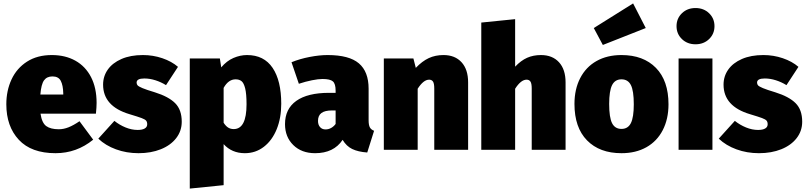

<svg xmlns="http://www.w3.org/2000/svg" viewBox="-20 -876 4717 1123"><path d="M541 -211H217Q225 -157 250.5 -138.5Q276 -120 324 -120Q352 -120 381 -131.5Q410 -143 445 -167L525 -59Q428 20 305 20Q163 20 90 -58.5Q17 -137 17 -266Q17 -346 47.5 -411.5Q78 -477 138 -515.5Q198 -554 283 -554Q362 -554 421 -521Q480 -488 512.5 -425Q545 -362 545 -274Q545 -249 541 -211ZM350 -330Q349 -377 335.5 -403Q322 -429 287 -429Q254 -429 237.5 -406Q221 -383 216 -323H350Z M1021 -485 951 -378Q922 -396 889 -406.5Q856 -417 824 -417Q779 -417 779 -393Q779 -383 785 -376.5Q791 -370 813.5 -360.5Q836 -351 886 -336Q966 -311 1004.5 -272.5Q1043 -234 1043 -164Q1043 -110 1010.5 -68Q978 -26 920.5 -3Q863 20 790 20Q720 20 658.5 -2.5Q597 -25 555 -65L649 -169Q679 -145 714.5 -130.5Q750 -116 785 -116Q812 -116 826.5 -124.5Q841 -133 841 -149Q841 -163 834.5 -170.5Q828 -178 808 -185.5Q788 -193 738 -208Q583 -254 583 -381Q583 -430 610.5 -469Q638 -508 690.5 -531Q743 -554 816 -554Q875 -554 929.5 -535.5Q984 -517 1021 -485Z M1625 -269Q1625 -186 1598.5 -120.5Q1572 -55 1523.5 -17.5Q1475 20 1412 20Q1336 20 1288 -33V207L1090 227V-534H1266L1274 -482Q1306 -520 1345.5 -537Q1385 -554 1425 -554Q1524 -554 1574.5 -479Q1625 -404 1625 -269ZM1422 -266Q1422 -327 1414 -359Q1406 -391 1392.5 -401.5Q1379 -412 1358 -412Q1316 -412 1288 -362V-158Q1301 -138 1315 -129.5Q1329 -121 1347 -121Q1422 -121 1422 -266Z M2168 -111 2128 16Q2074 12 2040 -4.5Q2006 -21 1984 -58Q1932 20 1823 20Q1744 20 1695.5 -27.5Q1647 -75 1647 -150Q1647 -239 1713 -286Q1779 -333 1905 -333H1943V-346Q1943 -386 1927 -400Q1911 -414 1866 -414Q1842 -414 1804.5 -406.5Q1767 -399 1728 -386L1685 -512Q1734 -532 1791.5 -543Q1849 -554 1896 -554Q2022 -554 2079 -505.5Q2136 -457 2136 -357V-173Q2136 -145 2143 -131.5Q2150 -118 2168 -111ZM1943 -151V-230H1922Q1880 -230 1860 -215Q1840 -200 1840 -169Q1840 -146 1852 -132.5Q1864 -119 1884 -119Q1902 -119 1917.5 -128Q1933 -137 1943 -151Z M2718 -394V0H2520V-358Q2520 -388 2512.5 -399Q2505 -410 2490 -410Q2457 -410 2423 -357V0H2225V-534H2398L2412 -479Q2449 -518 2487.5 -536Q2526 -554 2574 -554Q2641 -554 2679.5 -512Q2718 -470 2718 -394Z M3288 -394V0H3090V-358Q3090 -388 3082.5 -399Q3075 -410 3060 -410Q3027 -410 2993 -357V0H2795V-744L2993 -764V-486Q3027 -522 3063 -538Q3099 -554 3144 -554Q3211 -554 3249.5 -512Q3288 -470 3288 -394Z M3890 -266Q3890 -180 3856.5 -115Q3823 -50 3761 -15Q3699 20 3615 20Q3487 20 3413.5 -55Q3340 -130 3340 -268Q3340 -354 3373.5 -419Q3407 -484 3469 -519Q3531 -554 3615 -554Q3743 -554 3816.5 -479Q3890 -404 3890 -266ZM3543 -268Q3543 -189 3560 -155.5Q3577 -122 3615 -122Q3653 -122 3670 -156Q3687 -190 3687 -266Q3687 -345 3670 -378.5Q3653 -412 3615 -412Q3577 -412 3560 -378Q3543 -344 3543 -268ZM3757 -712 3506 -613 3453 -712 3683 -856Z M4147 0H3949V-534H4147ZM4159 -723Q4159 -678 4127.5 -647.5Q4096 -617 4048 -617Q4000 -617 3968.5 -647.5Q3937 -678 3937 -723Q3937 -768 3968.5 -798.5Q4000 -829 4048 -829Q4096 -829 4127.5 -798.5Q4159 -768 4159 -723Z M4650 -485 4580 -378Q4551 -396 4518 -406.5Q4485 -417 4453 -417Q4408 -417 4408 -393Q4408 -383 4414 -376.5Q4420 -370 4442.5 -360.5Q4465 -351 4515 -336Q4595 -311 4633.5 -272.5Q4672 -234 4672 -164Q4672 -110 4639.5 -68Q4607 -26 4549.5 -3Q4492 20 4419 20Q4349 20 4287.5 -2.5Q4226 -25 4184 -65L4278 -169Q4308 -145 4343.5 -130.5Q4379 -116 4414 -116Q4441 -116 4455.5 -124.5Q4470 -133 4470 -149Q4470 -163 4463.5 -170.5Q4457 -178 4437 -185.5Q4417 -193 4367 -208Q4212 -254 4212 -381Q4212 -430 4239.5 -469Q4267 -508 4319.5 -531Q4372 -554 4445 -554Q4504 -554 4558.5 -535.5Q4613 -517 4650 -485Z"/></svg>

Font: FiraGO Heavy
Style: Regular
Weight: 900
Designer: bBox Type
Foundry: bBox Type GmbH
Version: Version 1.001